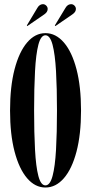

<svg xmlns="http://www.w3.org/2000/svg" viewBox="-20 -866 426 898"><path d="M192.5 11Q144 11 106.8 -32.5Q69.5 -76 48.2 -156.8Q27 -237.5 27 -349Q27 -461 48.2 -542.2Q69.5 -623.5 106.8 -667.2Q144 -711 192.5 -711Q241 -711 278.8 -667.2Q316.5 -623.5 337.8 -542.2Q359 -461 359 -349Q359 -237.5 337.8 -156.8Q316.5 -76 278.8 -32.5Q241 11 192.5 11ZM192.5 1Q214 1 225.8 -42.8Q237.5 -86.5 242 -165.5Q246.5 -244.5 246.5 -349Q246.5 -454 242 -533.2Q237.5 -612.5 225.8 -656.8Q214 -701 192.5 -701Q171 -701 159.5 -656.8Q148 -612.5 143.8 -533.2Q139.5 -454 139.5 -349Q139.5 -244.5 143.8 -165.5Q148 -86.5 159.5 -42.8Q171 1 192.5 1ZM239 -744 236.5 -747 286.5 -829.5Q292 -839 299 -842.8Q306 -846.5 312.5 -846.5Q321.5 -846.5 328.2 -839.8Q335 -833 335 -824Q335 -810 319 -799ZM107.5 -744 105.5 -747 155 -829.5Q160.5 -839 167.5 -842.8Q174.5 -846.5 180.5 -846.5Q189.5 -846.5 196.2 -839.8Q203 -833 203 -824Q203 -810 187.5 -799Z"/></svg>

Font: Imbue 100pt SemiBold
Style: Regular
Weight: 600
Designer: Tyler Finck
Foundry: Etcetera Type Company
Version: Version 1.102; ttfautohint (v1.8.3)